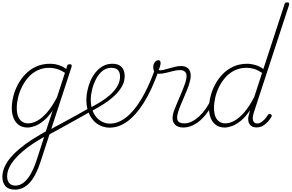

<svg xmlns="http://www.w3.org/2000/svg" viewBox="-40 -1055 2451 1614"><path d="M85 539Q31 539 5.5 509.5Q-20 480 -20 432Q-20 391 -2.5 350.5Q15 310 47 271.5Q79 233 123.5 196Q168 159 222 123Q243 110 263.5 97.5Q284 85 305 72.5Q326 60 345 50L403 -126Q365 -71 326.5 -39.5Q288 -8 253 4.5Q218 17 191 17Q149 17 120 -3Q91 -23 75 -60Q59 -97 59 -146Q59 -190 71 -241Q83 -292 108.5 -341Q134 -390 172.5 -430.5Q211 -471 263 -495Q315 -519 381 -519Q404 -519 427.5 -514.5Q451 -510 474 -500Q497 -490 517 -475L524 -501Q527 -509 532 -512Q537 -515 547 -515Q559 -515 561.5 -508.5Q564 -502 562 -494L301 304Q283 360 261 403.5Q239 447 212.5 477.5Q186 508 154 523.5Q122 539 85 539ZM90 505Q126 505 157.5 481Q189 457 216 411Q243 365 265 300L331 96Q316 104 300 113.5Q284 123 268.5 132.5Q253 142 238 152Q187 186 147 220.5Q107 255 78.5 290Q50 325 35 359.5Q20 394 20 430Q20 451 27.5 468Q35 485 50.5 495Q66 505 90 505ZM198 -18Q233 -18 273.5 -40Q314 -62 356 -110.5Q398 -159 439 -237L506 -443Q466 -468 434.5 -476.5Q403 -485 375 -485Q321 -485 276.5 -464Q232 -443 199.5 -406.5Q167 -370 145 -325.5Q123 -281 112 -235Q101 -189 101 -148Q101 -108 111 -79.5Q121 -51 143 -34.5Q165 -18 198 -18Z M719 -116Q665 -86 606 -52.5Q547 -19 485.5 14.5Q424 48 364 81Q358 84 354 81Q350 78 349 71Q348 64 351 56.5Q354 49 365 43Q421 12 480 -19.5Q539 -51 598 -83.5Q657 -116 712 -148Q716 -151 720 -147.5Q724 -144 726 -138.5Q728 -133 726.5 -126.5Q725 -120 719 -116Z M708 -142Q748 -164 794 -191.5Q840 -219 879.5 -252.5Q919 -286 944 -326Q969 -366 969 -412Q969 -447 951.5 -466Q934 -485 897 -485Q888 -485 884.5 -490Q881 -495 882.5 -502Q884 -509 890 -514Q896 -519 904 -519Q941 -519 964 -505.5Q987 -492 997.5 -468.5Q1008 -445 1008 -415Q1008 -373 989.5 -337Q971 -301 940.5 -268.5Q910 -236 871.5 -208Q833 -180 793.5 -157Q754 -134 719 -115Z M881 18Q850 18 820.5 8Q791 -2 766.5 -22Q742 -42 724 -71Q706 -100 696 -136Q686 -172 686 -215Q686 -252 695 -294.5Q704 -337 721.5 -377Q739 -417 765.5 -449Q792 -481 826.5 -500Q861 -519 904 -519Q914 -519 918 -514Q922 -509 920 -502Q918 -495 912 -490Q906 -485 897 -485Q853 -485 820.5 -458Q788 -431 766.5 -389Q745 -347 734 -301Q723 -255 723 -217Q723 -170 735.5 -133Q748 -96 770 -70Q792 -44 821.5 -30Q851 -16 884 -16Q952 -16 1017.5 -66Q1083 -116 1143.5 -214.5Q1204 -313 1257 -457Q1260 -465 1266 -467.5Q1272 -470 1278 -467.5Q1284 -465 1287 -458.5Q1290 -452 1287 -443Q1232 -291 1167 -188.5Q1102 -86 1030.5 -34Q959 18 881 18Z M1500 17Q1476 17 1457 9.5Q1438 2 1425.5 -14Q1413 -30 1411 -56Q1409 -82 1421 -119Q1430 -144 1443 -175Q1456 -206 1470.5 -239.5Q1485 -273 1498.5 -307Q1512 -341 1521 -371Q1536 -425 1520.5 -445.5Q1505 -466 1474 -466Q1449 -466 1418.5 -458.5Q1388 -451 1356.5 -443Q1325 -435 1297 -435Q1281 -435 1270 -440.5Q1259 -446 1254 -458Q1249 -470 1248 -490Q1248 -506 1254 -519.5Q1260 -533 1270 -541Q1280 -549 1292 -549Q1301 -549 1305.5 -542.5Q1310 -536 1310 -525Q1310 -514 1305 -496.5Q1300 -479 1294 -465Q1312 -462 1334.5 -467.5Q1357 -473 1382.5 -480.5Q1408 -488 1433.5 -494Q1459 -500 1482 -500Q1512 -500 1533 -486.5Q1554 -473 1561 -442Q1568 -411 1554 -363Q1547 -335 1533.5 -302Q1520 -269 1505.5 -235Q1491 -201 1478 -170Q1465 -139 1457 -112Q1442 -62 1454.5 -40Q1467 -18 1510 -18Q1518 -18 1521 -12.5Q1524 -7 1522.5 -0.5Q1521 6 1515.5 11.5Q1510 17 1500 17Z M1498 17Q1489 17 1485 11.5Q1481 6 1482.5 -0.5Q1484 -7 1490.5 -12.5Q1497 -18 1509 -18Q1542 -18 1573.5 -34Q1605 -50 1635.5 -78Q1666 -106 1690.5 -142Q1715 -178 1733 -216Q1737 -225 1744 -224.5Q1751 -224 1756.5 -218.5Q1762 -213 1759 -204Q1739 -161 1711.5 -121Q1684 -81 1651 -50Q1618 -19 1579.5 -1Q1541 17 1498 17Z M1849 17Q1807 17 1777.5 -3Q1748 -23 1732.5 -60Q1717 -97 1717 -146Q1717 -190 1729 -241Q1741 -292 1766.5 -341Q1792 -390 1830.5 -430.5Q1869 -471 1921 -495Q1973 -519 2039 -519Q2072 -519 2108.5 -508Q2145 -497 2174 -475L2352 -1020Q2354 -1028 2359 -1031.5Q2364 -1035 2375 -1035Q2387 -1035 2389.5 -1028.5Q2392 -1022 2390 -1014L2094 -110Q2079 -64 2088 -40.5Q2097 -17 2121 -17Q2139 -17 2155.5 -27.5Q2172 -38 2186 -54Q2200 -70 2211 -87Q2215 -94 2221 -97Q2227 -100 2235 -95Q2243 -90 2244.5 -84.5Q2246 -79 2241 -72Q2229 -51 2211 -31Q2193 -11 2169.5 2.5Q2146 16 2116 16Q2090 16 2073 4.5Q2056 -7 2049.5 -29.5Q2043 -52 2050 -83Q2053 -95 2056.5 -106.5Q2060 -118 2062 -129Q2025 -73 1986 -41Q1947 -9 1911.5 4Q1876 17 1849 17ZM1759 -148Q1759 -108 1769 -79.5Q1779 -51 1801 -34.5Q1823 -18 1855 -18Q1891 -18 1931.5 -40.5Q1972 -63 2014 -111.5Q2056 -160 2097 -239L2163 -442Q2124 -468 2093 -476.5Q2062 -485 2033 -485Q1978 -485 1934 -464Q1890 -443 1857 -406.5Q1824 -370 1802 -325.5Q1780 -281 1769.5 -235Q1759 -189 1759 -148Z"/></svg>

Font: Playwrite CO Thin
Style: Regular
Weight: 250
Version: Version 1.002